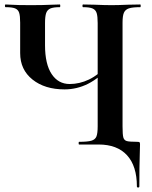

<svg xmlns="http://www.w3.org/2000/svg" viewBox="-20 -645 677 857"><path d="M70 -408V-544Q70 -574 65.5 -588Q61 -602 47.5 -607.5Q34 -613 5 -613Q2 -613 2 -619Q2 -625 5 -625Q20 -625 28 -624Q56 -622 119 -622Q170 -622 214 -624Q227 -625 247 -625Q249 -625 249 -619Q249 -613 247 -613Q218 -613 204.5 -607Q191 -601 186 -586.5Q181 -572 181 -542V-443Q181 -359 210.5 -314.5Q240 -270 291 -270Q335 -270 377 -290Q419 -310 465 -359L474 -352Q423 -296 373 -271Q323 -246 268 -246Q180 -246 125 -290Q70 -334 70 -408ZM333 -12Q371 -12 388 -17Q405 -22 410.5 -36Q416 -50 416 -81V-542Q416 -572 411.5 -586.5Q407 -601 393.5 -607Q380 -613 351 -613Q348 -613 348 -619Q348 -625 351 -625L402 -624Q448 -622 478 -622Q506 -622 552 -624L606 -625Q608 -625 608 -619Q608 -613 606 -613Q571 -613 555 -607.5Q539 -602 533 -588Q527 -574 527 -544V-81Q527 -44 530.5 -31.5Q534 -19 545.5 -15.5Q557 -12 592 -12Q601 -12 603 -10Q605 -8 605 0Q605 23 604 38Q602 94 602 187Q602 192 596.5 192Q591 192 591 187Q591 96 547 48Q503 0 420 0H333Q331 0 331 -6Q331 -12 333 -12Z"/></svg>

Font: Cormorant Infant
Style: Bold
Weight: 700
Designer: Christian Thalmann (Catharsis Fonts)
Foundry: Catharsis Fonts
Version: Version 4.000